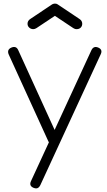

<svg xmlns="http://www.w3.org/2000/svg" viewBox="-20 -810 594 1067"><path d="M181 237Q175 237 167 234Q140 223 152 197L488 -531Q500 -556 525 -546Q552 -535 540 -509L204 219Q195 237 181 237ZM287 -13Q274 -7 264 -10Q254 -13 248 -26L29 -506Q23 -519 26 -529Q29 -539 42 -545Q55 -551 65 -548Q75 -545 81 -532L300 -52Q306 -39 303 -29Q300 -19 287 -13ZM165 -648Q152 -648 142.5 -656.5Q133 -665 133 -678Q133 -695 149 -705L270 -786Q278 -790 285 -790Q290 -790 293.5 -789Q297 -788 300 -786L421 -705Q437 -695 437 -678Q437 -665 428.5 -656.5Q420 -648 406 -648Q400 -648 396 -649.5Q392 -651 387 -654L285 -722L183 -654Q174 -648 165 -648Z"/></svg>

Font: ComfortaaLight
Style: Regular
Weight: 300
Designer: Johan Aakerlund
Foundry: Johan Aakerlund
Version: Version 3.104; ttfautohint (v1.8.1.43-b0c9)